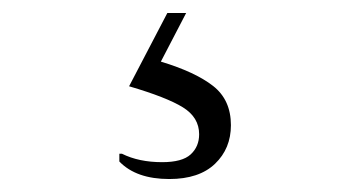

<svg xmlns="http://www.w3.org/2000/svg" viewBox="-20 -36 540 296"><path d="M241 240Q190 240 164 213V201H168Q194 214 230 214Q261 214 274 202Q287 190 287 171Q287 145 262 129.5Q237 114 179 97L238 -16H267L228 59Q281 75 308.5 96.5Q336 118 336 157Q336 193 311.5 216.5Q287 240 241 240Z"/></svg>

Font: Spectral SC Light
Style: Regular
Weight: 300
Designer: Jean-Baptiste Levee
Foundry: Production Type
Version: Version 2.001